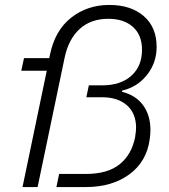

<svg xmlns="http://www.w3.org/2000/svg" viewBox="-20 -756 683 776"><path d="M422 -736Q509 -736 561 -691Q613 -646 613 -567Q613 -502 574 -453Q535 -404 474 -390L473 -385Q529 -371 558.5 -330.5Q588 -290 588 -231Q588 -213 585 -193Q573 -103 503 -51.5Q433 0 327 0H208L219 -53H327Q415 -53 463.5 -92Q512 -131 526 -201Q530 -227 530 -239Q530 -298 493 -330.5Q456 -363 392 -363H329L339 -411H392Q468 -411 511 -450Q554 -489 554 -555Q554 -614 517.5 -647Q481 -680 418 -680Q347 -680 302 -639Q257 -598 241 -522L132 0H71L169 -470H66L77 -521H179L182 -535Q202 -633 267.5 -684.5Q333 -736 422 -736Z"/></svg>

Font: Mona Sans Light
Style: Italic
Weight: 300
Italic angle: -11.7°
Designer: Deni Anggara
Foundry: GitHub
Version: Version 2.000